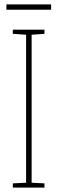

<svg xmlns="http://www.w3.org/2000/svg" viewBox="-20 -848 259 868"><path d="M181 0H38V-19L98 -22V-691L38 -695V-714H181V-695L123 -691V-22L181 -19ZM211 -828V-804H9V-828Z"/></svg>

Font: Noto Sans Lao UI ExtCond Thin
Style: Regular
Weight: 100
Width: 2
Designer: Monotype Design Team
Foundry: Monotype Imaging Inc.
Version: Version 2.000; ttfautohint (v1.8.4.7-5d5b)